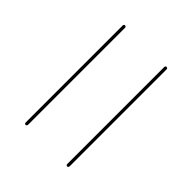

<svg xmlns="http://www.w3.org/2000/svg" viewBox="-18 -588 490 490"><g transform="rotate(-45 227.5 -343.0)"><path d="M48 -418.5Q48 -422.5 53.5 -422.5H402Q407 -422.5 407 -418.5Q407 -414 402 -414H53.5Q48 -414 48 -418.5ZM48 -268.5Q48 -272.5 53.5 -272.5H402Q407 -272.5 407 -268.5Q407 -264 402 -264H53.5Q48 -264 48 -268.5Z"/></g></svg>

Font: Fraunces 144pt SemiBold
Style: Regular
Weight: 600
Version: Version 1.000;[0bf87f6ff]